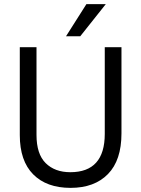

<svg xmlns="http://www.w3.org/2000/svg" viewBox="-20 -903 685 931"><path d="M369 -727H300L399 -883H493ZM569 -256Q569 -126 503.5 -59Q438 8 322 8Q206 8 141 -57.5Q76 -123 76 -248V-674H157V-249Q157 -156 201.5 -112Q246 -68 321 -68Q488 -68 488 -254V-674H569Z"/></svg>

Font: Hind Jalandhar
Style: Regular
Weight: 400
Designer: Namrata Goyal
Foundry: Indian Type Foundry
Version: Version 0.702;PS 1.0;hotconv 1.0.81;makeotf.lib2.5.63406